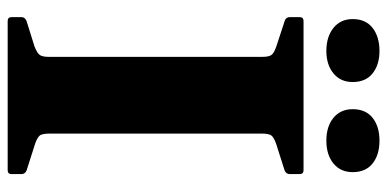

<svg xmlns="http://www.w3.org/2000/svg" viewBox="-268 -716 985 488"><g transform="rotate(90 224.0 -472.5)"><path d="M125 0V-752H320V0ZM34 0Q24 0 24 -10V-35Q24 -44 34 -48L98 -68Q116 -75 120.5 -82Q125 -89 125 -104V-204H320V-107Q320 -87 325.5 -81Q331 -75 345 -70L414 -48Q423 -44 423 -35V-10Q423 0 413 0ZM24 -742Q24 -752 34 -752H413Q423 -752 423 -742V-717Q423 -708 414 -704L345 -682Q331 -677 325.5 -671Q320 -665 320 -645V-548H125V-648Q125 -663 120.5 -670Q116 -677 98 -683L34 -704Q24 -707 24 -717ZM110 -810Q74 -810 51.5 -828Q29 -846 29 -877Q29 -910 51.5 -927.5Q74 -945 110 -945Q145 -945 167 -927.5Q189 -910 189 -877Q189 -846 167 -828Q145 -810 110 -810ZM338 -810Q302 -810 280 -828Q258 -846 258 -877Q258 -910 280 -927.5Q302 -945 338 -945Q374 -945 396 -927.5Q418 -910 418 -877Q418 -846 396 -828Q374 -810 338 -810Z"/></g></svg>

Font: Hahmlet ExtraBold
Style: Regular
Weight: 800
Designer: Minjoo Ham & Mark Frömberg
Foundry: hypertype
Version: Version 1.002